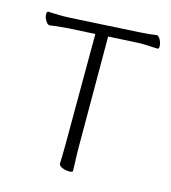

<svg xmlns="http://www.w3.org/2000/svg" viewBox="-107 -792 790 885"><g transform="rotate(15 288.5 -349.5)"><path d="M65 -624Q51 -621 43 -621H42Q33 -621 23.5 -636.5Q14 -652 14 -667Q14 -680 22 -680Q29 -680 46.5 -679Q64 -678 93 -678L125 -679L447 -697Q509 -701 530 -705H533Q541 -705 549.5 -689.5Q558 -674 558 -659Q558 -646 551 -646Q537 -646 526 -647Q494 -649 471 -649L448 -648L317 -641L318 -106Q318 -80 320 -38L321 0Q321 6 303 6Q285 6 269.5 -1Q254 -8 254 -18Q254 -34 255 -46L256 -107L257 -637L126 -630Q111 -629 65 -624Z"/></g></svg>

Font: JyunsaiKaai Light
Style: Regular
Weight: 300
Designer: Fontworks Inc.
Version: Version 0.030;April 7, 2024;FontCreator 14.0.0.2901 64-bit